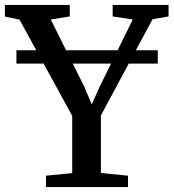

<svg xmlns="http://www.w3.org/2000/svg" viewBox="-34 -763 708 783"><path d="M260.5 -57V-290.5L45.5 -683L-14 -695.5V-743H250.5V-696L173 -683.5L308.5 -412L340 -337.5L373.5 -411.5L507.5 -683.5L425.5 -696V-743H653.5V-696L588 -684.5L377.5 -292V-57.5L488 -46.5V0H153.5V-46.5ZM609.5 -558V-503.5H33V-558Z"/></svg>

Font: Merriweather 36pt Medium
Style: Regular
Weight: 500
Version: Version 2.100